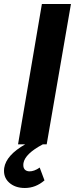

<svg xmlns="http://www.w3.org/2000/svg" viewBox="-44 -720 374 958"><path d="M154 116 178 180Q134 218 80 218Q31 218 1 190.5Q-29 163 -23 118Q-13 54 82 0H46L165 -700H310L189 0H170Q81 47 73 94Q68 132 101 135Q126 136 154 116Z"/></svg>

Font: Jost* 600 Semi
Style: Italic
Weight: 600
Italic angle: -10°
Version: Version 3.500